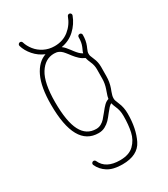

<svg xmlns="http://www.w3.org/2000/svg" viewBox="-196 -696 851 975"><g transform="rotate(-30 229.5 -208.0)"><path d="M95.2 113.8Q95.2 108.9 98.9 105.2Q102.5 101.6 107.4 101.6Q110.8 101.6 114 103.5Q117.2 105.5 118.7 108.9Q144 166.5 227.1 166.5Q280.3 166.5 308.3 139.2Q336.4 111.8 345.2 71.8Q354 31.7 354 -19.5Q354 -38.6 351.1 -51.3Q348.1 -64 342.8 -76.7Q339.8 -84 336.7 -91.8Q333.5 -99.6 332 -106.9Q324.2 -103 315.9 -94.2Q307.6 -85.4 296.4 -70.8Q281.2 -50.8 269.3 -38.3Q257.3 -25.9 240.2 -16.6Q223.1 -7.3 201.7 -7.3Q63.5 -7.3 63.5 -253.4Q63.5 -356.4 91.6 -414.8Q119.6 -473.1 167.5 -489.3Q132.3 -503.9 107.7 -532.2Q83 -560.5 74.2 -591.8Q72.3 -597.7 76.2 -602.5Q80.1 -607.4 85.9 -607.4Q89.8 -607.4 93.3 -605Q96.7 -602.5 97.7 -598.6Q105 -574.2 122.8 -551.8Q140.6 -529.3 168.2 -515.4Q195.8 -501.5 229 -501.5Q277.8 -501.5 312.3 -529.1Q346.7 -556.6 362.3 -599.6Q363.3 -602.5 366.5 -605Q369.6 -607.4 373.5 -607.4Q378.9 -607.4 382.3 -603.8Q385.7 -600.1 385.7 -595.2Q385.7 -593.8 384.8 -590.8Q369.1 -548.8 336.2 -518.1Q303.2 -487.3 256.8 -479.5Q266.1 -472.7 273.9 -463.9Q281.7 -455.1 291.5 -441.9L298.8 -432.1Q308.1 -419.9 316.2 -411.9Q324.2 -403.8 335.4 -397.5Q336.9 -406.2 343.8 -419.4L347.7 -428.7Q352.1 -439.5 354.2 -451.2Q356.4 -462.9 356.4 -480Q356.4 -485.4 360.1 -488.8Q363.8 -492.2 368.7 -492.2Q374 -492.2 377.4 -488.8Q380.9 -485.4 380.9 -480Q380.9 -446.3 370.1 -419.9L365.7 -409.7Q361.3 -399.4 359.6 -394Q357.9 -388.7 357.9 -381.8Q357.9 -373.5 359.6 -368.9Q361.3 -364.3 369.1 -345.2Q379.9 -321.3 379.9 -292.5L379.4 -237.3Q379.4 -205.1 368.7 -173.8Q365.7 -166 362.8 -158.2Q359.4 -148.9 356.9 -139.9Q354.5 -130.9 354.5 -123Q354.5 -114.7 356.2 -109.6Q357.9 -104.5 365.2 -86.4Q378.4 -56.2 378.4 -19.5Q378.4 68.4 348.1 129.6Q317.9 190.9 227.1 190.9Q173.3 190.9 141.8 170.9Q110.4 150.9 96.2 118.7Q95.2 116.7 95.2 113.8ZM201.7 -31.7Q217.3 -31.7 230.2 -38.8Q243.2 -45.9 252.9 -56.6Q262.7 -67.4 276.9 -85.4Q292.5 -105.5 304.2 -116.9Q315.9 -128.4 330.6 -132.8Q332 -145.5 340.8 -168.9L345.2 -181.6Q355 -210 355 -237.3L355.5 -292.5Q355.5 -315.4 346.7 -335.4Q342.8 -344.2 339.4 -353.3Q335.9 -362.3 334.5 -370.6Q316.9 -378.4 304 -390.4Q291 -402.3 279.3 -417.5Q278.3 -418.5 270 -429.7Q258.8 -444.3 251 -452.4Q243.2 -460.4 232.4 -465.6Q221.7 -470.7 206.1 -470.7Q153.3 -470.7 120.6 -418.5Q87.9 -366.2 87.9 -253.4Q87.9 -140.1 116.2 -85.9Q144.5 -31.7 201.7 -31.7Z"/></g></svg>

Font: Velvelyne Light
Style: Regular
Weight: 200
Designer: Manon Van der Borght et Mariel Nils
Foundry: Velvetyne
Version: Version 1.070